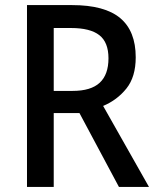

<svg xmlns="http://www.w3.org/2000/svg" viewBox="-20 -734 616 754"><path d="M263 -714Q391 -714 452 -663Q513 -612 513 -509Q513 -432 476.5 -386.5Q440 -341 385 -318L565 0H447L292 -290H191V0H86V-714ZM259 -624H191V-377H265Q337 -377 371.5 -409Q406 -441 406 -505Q406 -568 370 -596Q334 -624 259 -624Z"/></svg>

Font: Noto Sans Ethiopic SemiCondensed Medium
Style: Regular
Weight: 500
Width: 4
Designer: Monotype Design Team
Foundry: Monotype Imaging Inc.
Version: Version 2.102; ttfautohint (v1.8.4.7-5d5b)